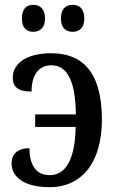

<svg xmlns="http://www.w3.org/2000/svg" viewBox="-20 -767 479 797"><path d="M282 -635C307 -635 330 -649 330 -690C330 -733 307 -747 282 -747C255 -747 233 -733 233 -690C233 -649 255 -635 282 -635ZM118 -635C143 -635 167 -649 167 -690C167 -733 143 -747 118 -747C92 -747 71 -733 71 -690C71 -649 92 -635 118 -635ZM188 10C309 10 403 -80 403 -271C403 -475 316 -546 193 -546C88 -546 33 -502 33 -445C33 -406 55 -387 111 -387C111 -453 139 -496 193 -496C250 -496 293 -449 295 -292H126V-240H294C292 -110 255 -40 187 -40C125 -40 103 -87 102 -152C56 -152 28 -129 28 -89C28 -41 67 10 188 10Z"/></svg>

Font: Noto Serif Condensed Medium
Style: Regular
Weight: 500
Width: 3
Designer: Monotype Design Team
Foundry: Monotype Imaging Inc.
Version: Version 2.015